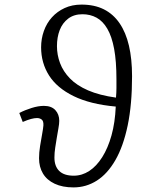

<svg xmlns="http://www.w3.org/2000/svg" viewBox="-20 -802 649 836"><path d="M300 14Q252 14 218 -2Q184 -18 167 -46.5Q150 -75 150 -113Q150 -138 154.5 -166Q159 -194 163.5 -218.5Q168 -243 169 -256Q170 -275 161.5 -281.5Q153 -288 141 -288Q130 -288 115 -284Q100 -280 79 -271L64 -310Q89 -323 118 -332Q147 -341 171 -341Q204 -341 221 -322.5Q238 -304 238 -276Q238 -263 234.5 -244Q231 -225 227.5 -203.5Q224 -182 220.5 -159.5Q217 -137 217 -116Q217 -78 238 -57.5Q259 -37 301 -37Q337 -37 368.5 -57.5Q400 -78 425 -117.5Q450 -157 465.5 -212.5Q481 -268 484 -338Q373 -348 300.5 -383.5Q228 -419 193.5 -473.5Q159 -528 159 -596Q159 -633 171 -667Q183 -701 206 -726.5Q229 -752 261.5 -767Q294 -782 335 -782Q391 -782 432 -761.5Q473 -741 500.5 -701Q528 -661 541.5 -603Q555 -545 555 -470Q555 -347 536 -256Q517 -165 482.5 -105Q448 -45 401.5 -15.5Q355 14 300 14ZM485 -377Q487 -399 487 -418.5Q487 -438 487 -457Q487 -535 477 -589Q467 -643 447.5 -676.5Q428 -710 400.5 -725Q373 -740 339 -740Q302 -740 277 -721Q252 -702 240 -671Q228 -640 228 -601Q228 -563 241.5 -527Q255 -491 284.5 -460.5Q314 -430 363.5 -408.5Q413 -387 485 -377Z"/></svg>

Font: Literata Light
Style: Italic
Weight: 300
Italic angle: -2°
Designer: Latin by Veronika Burian and Jose Scaglione. Greek by Irene Vlachou. Cyrillic by Vera Evstafieva
Foundry: TypeTogether
Version: Version 3.103;gftools[0.9.29]